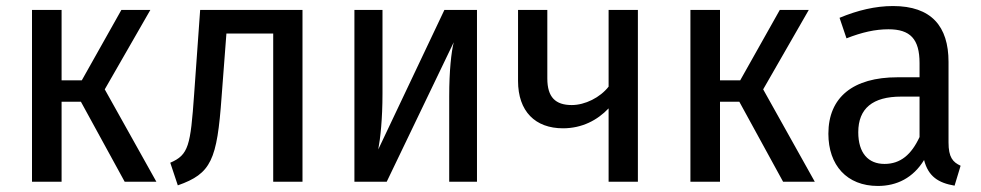

<svg xmlns="http://www.w3.org/2000/svg" viewBox="-20 -602 3250 636"><path d="M478 -569H382L251 -336H184V-569H86V0H184V-265H248L393 0H498L327 -306Z M643 -569 623 -289C611 -120 605 -89 544 -63L569 12C680 -27 699 -72 714 -281L730 -491H885V0H982V-569Z M1560 -569H1452L1233 -107C1240 -144 1247 -208 1247 -292V-569H1154V0H1261L1483 -462C1475 -430 1468 -368 1468 -283V0H1560Z M1996 -569V-315C1968 -279 1918 -254 1874 -254C1820 -254 1793 -280 1793 -342V-569H1696V-334C1696 -233 1753 -177 1845 -177C1908 -177 1959 -204 1996 -243V0H2093V-569Z M2659 -569H2563L2432 -336H2365V-569H2267V0H2365V-265H2429L2574 0H2679L2508 -306Z M3122 -130V-397C3122 -515 3065 -582 2938 -582C2880 -582 2821 -568 2761 -543L2784 -475C2835 -495 2879 -505 2923 -505C2995 -505 3026 -473 3026 -393V-346H2953C2806 -346 2724 -280 2724 -159C2724 -55 2785 14 2888 14C2951 14 3005 -13 3041 -72C3055 -17 3089 4 3142 13L3162 -53C3136 -65 3122 -81 3122 -130ZM2910 -59C2856 -59 2823 -95 2823 -164C2823 -243 2871 -282 2965 -282H3026V-148C2999 -90 2963 -59 2910 -59Z"/></svg>

Font: Glow Sans SC Condensed Medium
Style: Regular
Weight: 600
Width: 3
Designer: Ryoko NISHIZUKA (kana, bopomofo & ideographs); Paul D. Hunt (Latin, Greek & Cyrillic); Sandoll Communications, Soo-young
Version: Version 0.93